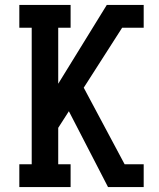

<svg xmlns="http://www.w3.org/2000/svg" viewBox="-20 -755 640 775"><path d="M416 0 258 -306 215 -239V-92H265V0H58V-92H108V-643H58V-735H265V-643H215V-417L411 -735H560V-643H473L318 -401L483 -92H560V0Z"/></svg>

Font: Iosevka Etoile Semibold
Style: Regular
Weight: 600
Designer: Belleve Invis
Foundry: Belleve Invis
Version: Version 22.1.2; ttfautohint (v1.8.4)